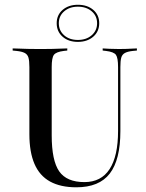

<svg xmlns="http://www.w3.org/2000/svg" viewBox="-20 -774 614 805"><path d="M103.2 -369.4V-492.7Q103.2 -519.4 99.2 -532.7Q95.2 -546 83.5 -552Q71.8 -558.1 49.2 -560.5L33.1 -562.1V-571Q44.4 -571 60.5 -570.2Q76.6 -569.4 97.2 -569Q117.7 -568.5 140.3 -568.5H149.2H158.9Q181.5 -568.5 200.8 -569Q220.2 -569.4 235.9 -570.2Q251.6 -571 262.1 -571V-562.1L247.6 -560.5Q215.3 -556.5 206 -544Q196.8 -531.5 196.8 -492.7V-369.4ZM300 11.3Q233.9 11.3 189.9 -12.9Q146 -37.1 124.6 -86.7Q103.2 -136.3 103.2 -211.3V-369.4H196.8V-206.5Q196.8 -100.8 228.2 -55.6Q259.7 -10.5 333.9 -10.5Q404 -10.5 439.5 -64.9Q475 -119.4 475 -225V-369.4H484.7V-224.2Q484.7 -104 440.3 -46.4Q396 11.3 300 11.3ZM475 -369.4V-492.7Q475 -531.5 466.1 -544Q457.3 -556.5 424.2 -560.5L410.5 -562.1V-571Q421 -570.2 439.1 -569.4Q457.3 -568.5 479 -568.5Q495.2 -568.5 509.3 -569Q523.4 -569.4 535.1 -570.2Q546.8 -571 554 -571V-562.1L537.1 -560.5Q514.5 -558.1 503.2 -551.6Q491.9 -545.2 488.3 -531.9Q484.7 -518.5 484.7 -492.7V-369.4ZM306.5 -598.4Q266.9 -598.4 242.3 -620.2Q217.7 -641.9 217.7 -676.6Q217.7 -711.3 242.7 -732.7Q267.7 -754 306.5 -754Q346 -754 371 -732.7Q396 -711.3 396 -676.6Q396 -641.9 371 -620.2Q346 -598.4 306.5 -598.4ZM306.5 -606.5Q341.9 -606.5 364.5 -626.2Q387.1 -646 387.1 -676.6Q387.1 -707.3 364.5 -726.6Q341.9 -746 306.5 -746Q271.8 -746 249.2 -726.6Q226.6 -707.3 226.6 -676.6Q226.6 -646 248.8 -626.2Q271 -606.5 306.5 -606.5Z"/></svg>

Font: Playfair 144pt SemiCondensed Medium
Style: Regular
Weight: 500
Width: 4
Designer: Claus Eggers Sørensen
Foundry: Claus Eggers Sørensen
Version: Version 2.203